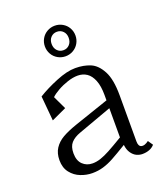

<svg xmlns="http://www.w3.org/2000/svg" viewBox="-120 -704 696 803"><g transform="rotate(-20 227.5 -303.0)"><path d="M42.5 -83.5Q42.5 -114.5 56.5 -136Q70.5 -157.5 95.2 -171.8Q120 -186 159 -199.5L313 -252V-276Q313 -315.5 302.8 -341.2Q292.5 -367 275 -378.8Q257.5 -390.5 234.5 -390.5Q214 -390.5 189.5 -382.5Q165 -374.5 143.8 -362.5Q122.5 -350.5 111.5 -339.5L139.5 -280.5L73.5 -250L63.5 -360Q100.5 -383 149.8 -403.2Q199 -423.5 236 -423.5Q273.5 -423.5 302.8 -411.2Q332 -399 352 -361.5Q372 -324 372 -253V-48Q372 -26 385 -22.2Q398 -18.5 417.5 -33L432.5 -11Q423 0 409 5.2Q395 10.5 378 10.5Q365 10.5 352.2 4.5Q339.5 -1.5 329.8 -15.5Q320 -29.5 317.5 -52Q274 -25.5 250 -12.5Q226 0.5 203.2 7.2Q180.5 14 154 14Q128.5 14 102.8 4Q77 -6 59.8 -28Q42.5 -50 42.5 -83.5ZM313 -87V-217L163 -162.5Q136.5 -153 122 -137Q107.5 -121 107.5 -91Q107.5 -58 125.2 -41Q143 -24 169 -24Q186.5 -24 205.2 -30.2Q224 -36.5 247.2 -49Q270.5 -61.5 313 -87ZM148 -551.5Q148 -570 157 -585.8Q166 -601.5 181.8 -610.5Q197.5 -619.5 216 -619.5Q234.5 -619.5 250.2 -610.5Q266 -601.5 275 -585.8Q284 -570 284 -551.5Q284 -533 275 -517.2Q266 -501.5 250.2 -492.5Q234.5 -483.5 216 -483.5Q197.5 -483.5 181.8 -492.5Q166 -501.5 157 -517.2Q148 -533 148 -551.5ZM254 -552Q254 -570 243.2 -581.2Q232.5 -592.5 216 -592.5Q199.5 -592.5 188.8 -581.2Q178 -570 178 -552Q178 -533.5 188.8 -522Q199.5 -510.5 216 -510.5Q232.5 -510.5 243.2 -522Q254 -533.5 254 -552Z"/></g></svg>

Font: Didactic
Style: Regular
Weight: 400
Designer: Tyler Finck
Foundry: Etcetera Type Co
Version: Version 3.007;FEAKit 1.0